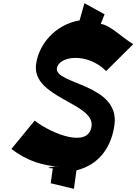

<svg xmlns="http://www.w3.org/2000/svg" viewBox="-20 -1033 858 1208"><path d="M52 -96C155 -16 259 10 354 16C354 16 234 10 329 16C329 16 232 21 327 27C327 27 217 21 312 27L299 120L445 155L461 39C618 -1 683 -124 700 -246C736 -505 324 -502 338 -603C349 -681 527 -706 648 -586L818 -755C743 -801 677 -872 614 -883L638 -943L511 -1013L481 -905C324 -877 224 -753 207 -629C178 -417 577 -386 556 -238C537 -100 310 -188 198 -274Z"/></svg>

Font: Chaingun
Style: Ita
Weight: 400
Version: Version 0.91